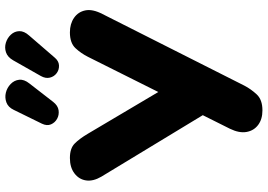

<svg xmlns="http://www.w3.org/2000/svg" viewBox="-162 -834 1006 721"><g transform="rotate(-90 340.5 -474.0)"><path d="M318 -777Q304 -759 286.5 -756.5Q269 -754 254.5 -762Q240 -770 233.5 -785Q227 -800 236 -819L288 -925Q298 -946 316 -952.5Q334 -959 352.5 -954.5Q371 -950 385 -936.5Q399 -923 401 -904.5Q403 -886 387 -866ZM485 -772Q472 -756 455.5 -755Q439 -754 426 -763.5Q413 -773 409 -789Q405 -805 415 -823L474 -927Q486 -948 504 -954Q522 -960 540 -954.5Q558 -949 570.5 -935.5Q583 -922 583.5 -904Q584 -886 567 -867ZM286 9Q253 9 231.5 -7Q210 -23 205 -50.5Q200 -78 217 -113L268 -215L37 -596Q19 -627 23 -653.5Q27 -680 49.5 -697Q72 -714 107 -714Q143 -714 161 -696.5Q179 -679 198 -647L355 -382L487 -646Q500 -672 519.5 -693Q539 -714 579 -714Q611 -714 633.5 -698.5Q656 -683 661.5 -656Q667 -629 648 -592L379 -59Q366 -34 346 -12.5Q326 9 286 9Z"/></g></svg>

Font: Chiron GoRound TC H
Style: Regular
Weight: 900
Designer: Ryoko NISHIZUKA 西塚涼子 (kana, bopomofo & ideographs); Paul D. Hunt (Latin, Greek & Cyrillic); Sandoll Communications 산돌커뮤니
Foundry: Adobe
Version: Version 1.000;hotconv 1.1.1;makeotfexe 2.6.0